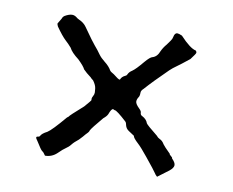

<svg xmlns="http://www.w3.org/2000/svg" viewBox="-56 -644 696 573"><g transform="rotate(10 292.0 -357.0)"><path d="M452.6 -141.1Q447.3 -145.5 443.8 -151.4Q440.4 -157.2 410.6 -193.8Q390.1 -219.2 379.9 -228.5Q363.3 -243.7 363.3 -249.5Q354.5 -255.4 345.9 -261Q337.4 -266.6 335 -276.4Q334 -283.7 330.6 -287.1Q300.3 -314.9 293.9 -314.9H293Q290 -316.9 288.1 -316.9Q283.2 -316.9 276.9 -299.8Q273.9 -293 264.2 -285.2Q234.9 -250.5 231 -242.7Q230 -238.3 226.6 -234.9Q219.7 -228 213.9 -220.7Q204.6 -209.5 192.4 -200.2Q189.5 -197.8 188 -195.8Q179.7 -185.1 174.3 -181.6Q159.7 -171.4 147.9 -159.2Q132.8 -145 112.3 -145Q106.4 -154.3 102.1 -156.7Q97.7 -159.2 82.5 -184.1Q77.1 -190.9 77.1 -194.3Q77.1 -195.8 79.1 -196.8Q85.9 -197.3 87.4 -200.2Q91.3 -208.5 106.9 -216.3Q120.1 -224.6 157.2 -268.6Q158.7 -270 161.6 -272Q162.1 -274.9 202.1 -310.1Q219.7 -330.1 220.2 -332.5L219.7 -335.9Q219.7 -339.8 222.9 -345.2Q226.1 -350.6 226.1 -356.4L225.1 -368.2Q224.1 -378.4 214.8 -391.1Q206.1 -397.9 206.1 -398.9Q191.4 -409.7 182.6 -418.9Q178.7 -427.7 160.6 -445.3Q138.2 -462.4 131.8 -475.6Q122.6 -486.3 113.3 -494.6Q101.6 -505.4 83.5 -531.2Q80.6 -537.1 80.6 -540L90.3 -556.2Q92.3 -562.5 97.7 -565.9Q110.4 -573.2 119.6 -573.2Q126 -573.2 132.3 -568.8Q136.7 -564.9 142.1 -562.5Q156.7 -556.2 164.6 -544.9Q194.8 -502 201.2 -495.1Q211.9 -482.9 220.7 -470.2Q227.1 -461.4 238.3 -452.6Q253.4 -440.9 259.8 -429.2Q261.7 -425.8 272.5 -419.9Q288.1 -407.2 292 -407.2Q293 -407.2 293.5 -408.2Q296.9 -417 307.1 -421.4Q311 -422.9 312 -425.8Q315.9 -434.6 324.7 -439.9Q335.4 -447.3 355.5 -471.7Q370.1 -488.8 377 -490.2Q391.1 -494.1 397.9 -512.2Q403.3 -523.9 412.6 -534.7Q417.5 -541.5 422.1 -547.9Q426.8 -554.2 427.7 -560.1Q430.2 -573.2 438 -573.2Q442.9 -573.2 452.6 -568.8Q483.9 -535.2 501 -532.2Q503.9 -529.3 503.9 -525.9Q503.9 -522.9 489.7 -504.4Q462.9 -482.9 452.6 -475.8Q442.4 -468.8 433.1 -460Q390.1 -418 367.7 -392.6Q360.4 -386.2 360.4 -379.9Q360.4 -369.6 357.4 -365.7Q352.5 -358.4 352.5 -351.6Q352.5 -344.2 365.2 -332Q371.6 -325.7 371.6 -321.3Q371.6 -314 377.9 -311.5Q391.1 -304.7 395 -293Q397.5 -288.1 430.7 -261.7Q434.6 -256.3 440.9 -253.4Q449.2 -250 455.1 -239.7Q459 -233.9 478 -215.3Q478 -212.4 482.7 -209.2Q487.3 -206.1 487.3 -202.6Q498 -191.9 498 -184.1Q498 -175.8 485.8 -166Q478 -159.7 452.6 -141.1Z"/></g></svg>

Font: Kurland
Style: Regular
Weight: 400
Designer: GGBot
Version: 0.22